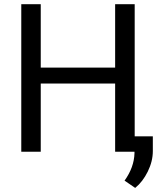

<svg xmlns="http://www.w3.org/2000/svg" viewBox="-20 -731 799 925"><path d="M82.5 0ZM628.9 0H534.7V-328.6H176.3V0H82.5V-710.9H176.3V-405.3H534.7V-710.9H628.9ZM631.3 174.3 580.1 139.2Q626 75.2 627.9 7.3V-74.2H716.3V-3.4Q716.3 45.9 692.1 95.2Q668 144.5 631.3 174.3Z"/></svg>

Font: Roboto-o
Style: o-Regular
Weight: 400
Designer: Google
Version: Version 2.134; 2016; ttfautohint (v1.6)